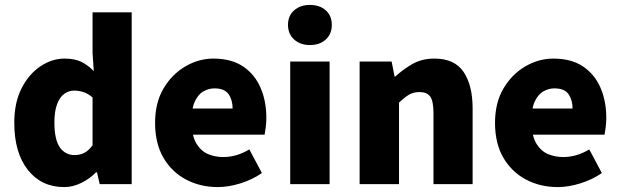

<svg xmlns="http://www.w3.org/2000/svg" viewBox="-20 -748 2519 780"><path d="M241 12Q148 12 93 -58Q38 -128 38 -249Q38 -331 67.5 -389Q97 -447 144 -478.5Q191 -510 242 -510Q284 -510 311 -496.5Q338 -483 361 -459L356 -533V-698H515V0H385L374 -48H370Q345 -22 310.5 -5Q276 12 241 12ZM283 -118Q305 -118 322.5 -127Q340 -136 356 -158V-352Q338 -368 318.5 -374Q299 -380 281 -380Q260 -380 241.5 -367Q223 -354 212 -325Q201 -296 201 -251Q201 -181 223 -149.5Q245 -118 283 -118Z M865 12Q793 12 735 -19Q677 -50 643.5 -108Q610 -166 610 -249Q610 -330 644 -388Q678 -446 732.5 -478Q787 -510 847 -510Q920 -510 967.5 -478Q1015 -446 1038.5 -391.5Q1062 -337 1062 -270Q1062 -249 1059.5 -230Q1057 -211 1055 -201H735L733 -307H925Q925 -342 908.5 -365.5Q892 -389 851 -389Q828 -389 806 -376.5Q784 -364 770.5 -333.5Q757 -303 758 -249Q760 -193 779 -163Q798 -133 826.5 -121.5Q855 -110 886 -110Q914 -110 940 -117.5Q966 -125 993 -141L1044 -45Q1005 -18 956.5 -3Q908 12 865 12Z M1159 0V-498H1319V0ZM1239 -565Q1200 -565 1175 -587.5Q1150 -610 1150 -647Q1150 -684 1175 -706Q1200 -728 1239 -728Q1279 -728 1303.5 -706Q1328 -684 1328 -647Q1328 -610 1303.5 -587.5Q1279 -565 1239 -565Z M1441 0V-498H1571L1583 -437H1586Q1617 -466 1655.5 -488Q1694 -510 1745 -510Q1827 -510 1863.5 -455.5Q1900 -401 1900 -308V0H1741V-288Q1741 -338 1727.5 -356Q1714 -374 1685 -374Q1659 -374 1641 -363Q1623 -352 1601 -331V0Z M2246 12Q2174 12 2116 -19Q2058 -50 2024.5 -108Q1991 -166 1991 -249Q1991 -330 2025 -388Q2059 -446 2113.5 -478Q2168 -510 2228 -510Q2301 -510 2348.5 -478Q2396 -446 2419.5 -391.5Q2443 -337 2443 -270Q2443 -249 2440.5 -230Q2438 -211 2436 -201H2116L2114 -307H2306Q2306 -342 2289.5 -365.5Q2273 -389 2232 -389Q2209 -389 2187 -376.5Q2165 -364 2151.5 -333.5Q2138 -303 2139 -249Q2141 -193 2160 -163Q2179 -133 2207.5 -121.5Q2236 -110 2267 -110Q2295 -110 2321 -117.5Q2347 -125 2374 -141L2425 -45Q2386 -18 2337.5 -3Q2289 12 2246 12Z"/></svg>

Font: Source Sans 3 ExtraLight ExtraBold
Style: Regular
Weight: 800
Version: Version 3.052;hotconv 1.1.0;makeotfexe 2.6.0